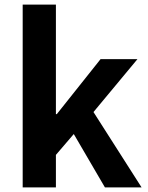

<svg xmlns="http://www.w3.org/2000/svg" viewBox="-20 -818 644 838"><path d="M79 0V-798H224V-320H228L419 -560H580L388 -329L598 0H438L302 -233L224 -142V0Z"/></svg>

Font: Noto Sans SC Thin
Style: Bold
Weight: 700
Version: Version 2.004-H2;hotconv 1.0.118;makeotfexe 2.5.65603